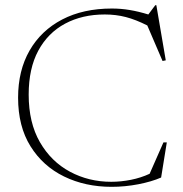

<svg xmlns="http://www.w3.org/2000/svg" viewBox="-20 -713 707 743"><path d="M410.5 -9.5Q448 -9.5 486.8 -17.2Q525.5 -25 559 -40.5L612.5 -162H625.5L603.5 -26Q567 -10 515.5 0Q464 10 412 10Q310 10 228 -30Q146 -70 98 -147Q50 -224 50 -335Q50 -440 94.5 -517.5Q139 -595 220.5 -637.5Q302 -680 413 -680Q448.5 -680 482.5 -674.2Q516.5 -668.5 554 -657L581 -693H585L621.5 -479.5L609 -477L550 -614.5Q505.5 -637 467 -647Q428.5 -657 385.5 -657Q298.5 -657 232 -621.5Q165.5 -586 128.2 -517Q91 -448 91 -347Q91 -238 134.5 -162.8Q178 -87.5 250.8 -48.5Q323.5 -9.5 410.5 -9.5Z"/></svg>

Font: Newsreader 16pt ExtraLight
Style: Regular
Weight: 275
Designer: Hugues Gentile
Foundry: Production Type
Version: Version 1.003; ttfautohint (v1.8.3)